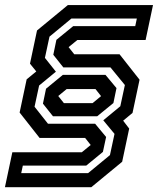

<svg xmlns="http://www.w3.org/2000/svg" viewBox="-47 -664 650 778"><path d="M-27 94.5 3 -47H284.5L320.5 -76.5L298 -105H113.5L32.5 -208L61 -342.5L100 -374.5L74.5 -406L103 -540.5L228 -643.5H573L543 -502H266.5L231 -473L254 -444H437.5L518.5 -341L490 -206.5L452 -175L476.5 -143L448 -8.5L323 94.5ZM39 37.5H310L398.5 -35.5L417 -121.5L371.5 -176.5L440.5 -233.5L459 -319.5L400.5 -391H209.5L169 -442L181.5 -502.5L249.5 -558H501L507.5 -589H242.5L153.5 -515.5L135 -429.5L179.5 -373.5L111.5 -317.5L93 -231.5L147.5 -162.5H338.5L383 -109L370 -48.5L302.5 7H45.5ZM212 -246H328L362.5 -274.5L340 -303H223L189 -275ZM167.5 -193 127 -244 139.5 -304.5 207.5 -360.5H380.5L425 -307L412.5 -246.5L347 -193Z"/></svg>

Font: Tourney Thin SemiBold
Style: Italic
Weight: 600
Italic angle: -12°
Version: Version 1.015